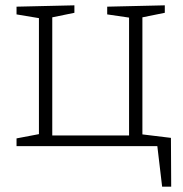

<svg xmlns="http://www.w3.org/2000/svg" viewBox="-20 -548 688 720"><path d="M621 -31 622 152H588L570 0H42V-29L126 -45V-480L42 -494V-523L259 -528V-500L176 -483V-40H464V-482L382 -494V-523L598 -528V-500L514 -483V-44Z"/></svg>

Font: Bitter Pro Light
Style: Regular
Weight: 300
Designer: Sol Matas, and Bitter project Authors
Foundry: Sol Matas
Version: Version 1.010